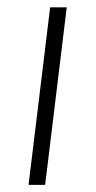

<svg xmlns="http://www.w3.org/2000/svg" viewBox="-20 -518 268 538"><path d="M167 -497.5 106.5 0H60L120.5 -497.5Z"/></svg>

Font: Lato TR Light
Style: Italic
Weight: 300
Italic angle: -12°
Designer: Lukasz Dziedzic
Foundry: Lukasz Dziedzic
Version: Version 1.104 2013